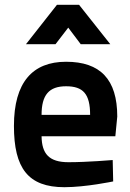

<svg xmlns="http://www.w3.org/2000/svg" viewBox="-20 -768 539 799"><path d="M265 -93C184 -93 154 -128 153 -201H460L468 -283C468 -438 397 -511 255 -511C116 -511 38 -426 38 -244C38 -68 97 11 248 11C337 11 451 -13 451 -13L449 -102C449 -102 344 -93 265 -93ZM153 -290C153 -373 184 -409 255 -409C326 -409 355 -377 355 -290ZM88 -584H211L264 -653L316 -584H439L309 -748H217Z"/></svg>

Font: TitilliumText22L
Style: 800 wt
Weight: 800
Designer: Campivisivi
Foundry: Campivisivi
Version: 1.000